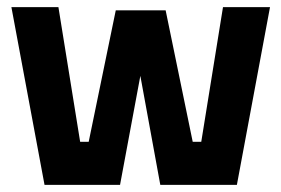

<svg xmlns="http://www.w3.org/2000/svg" viewBox="-20 -519 790 539"><path d="M12 -499H144L205 -121H229L305 -490H445L521 -121H545L606 -499H738L645 0H430L374 -306L317 0H105Z"/></svg>

Font: TitilliumText22L Xb
Style: Bold
Weight: 400
Designer: Campivisivi
Foundry: Campivisivi
Version: 1.000